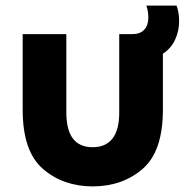

<svg xmlns="http://www.w3.org/2000/svg" viewBox="-20 -660 676 686"><path d="M61 -268V-538H217V-258Q217 -134 311 -134Q357 -134 381.5 -164.5Q406 -195 406 -258V-538H452Q481 -538 495.5 -554Q510 -570 510 -597Q510 -619 503 -640H611Q620 -615 620 -585Q620 -549 605.5 -518Q591 -487 562 -468V-268Q562 -119 489.5 -56.5Q417 6 311 6Q206 6 133.5 -56.5Q61 -119 61 -268Z"/></svg>

Font: Chess Sans
Style: Bold
Weight: 700
Designer: Wolf Bōese
Foundry: Wolf Bōese
Version: Version 7.223